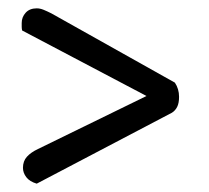

<svg xmlns="http://www.w3.org/2000/svg" viewBox="-20 -532 500 460"><path d="M33 -459Q32 -464 32 -468Q32 -472 32 -477Q32 -491 41.5 -501.5Q51 -512 68 -512Q76 -512 84.5 -508.5Q93 -505 103 -500L399 -334Q409 -319 409 -300Q409 -285 404.5 -276Q400 -267 392 -262L68 -92Q51 -97 43 -107.5Q35 -118 35 -130Q35 -146 44.5 -156.5Q54 -167 71 -175L331 -302Z"/></svg>

Font: Baloo 2 Latin
Style: Regular
Weight: 400
Designer: Sarang Kulkarni and Ek Type
Foundry: Ek Type
Version: Version 1.001